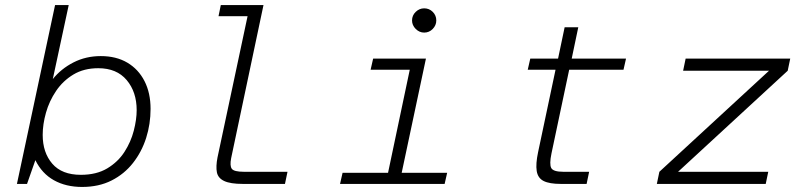

<svg xmlns="http://www.w3.org/2000/svg" viewBox="-20 -728 3200 760"><path d="M305 12Q241 12 193.5 -14.5Q146 -41 120 -94L87 0H47L198 -708H252L189 -415Q222 -456 271 -481Q320 -506 379 -506Q440 -506 484 -480Q528 -454 552 -407Q576 -360 576 -297Q576 -237 558.5 -182Q541 -127 506.5 -83Q472 -39 421.5 -13.5Q371 12 305 12ZM300 -36Q362 -36 404.5 -61.5Q447 -87 472.5 -126.5Q498 -166 509.5 -210.5Q521 -255 521 -292Q521 -364 481.5 -411Q442 -458 369 -458Q312 -458 270.5 -433Q229 -408 202 -368Q175 -328 162 -282Q149 -236 149 -194Q149 -124 187 -80Q225 -36 300 -36Z M941 0Q892 0 867.5 -11.5Q843 -23 838.5 -46Q834 -69 841 -105L960 -664H845L854 -708H1023L895 -102Q889 -72 897.5 -60Q906 -48 946 -48H1118L1108 0Z M1326 0 1336 -44H1516L1602 -452H1447L1457 -496H1666L1570 -44H1750L1740 0ZM1659 -599Q1640 -599 1625.5 -613.5Q1611 -628 1611 -647Q1611 -667 1625.5 -681Q1640 -695 1659 -695Q1679 -695 1693 -681Q1707 -667 1707 -647Q1707 -628 1693 -613.5Q1679 -599 1659 -599Z M2200 0Q2155 0 2132 -11.5Q2109 -23 2104.5 -51Q2100 -79 2110 -126L2179 -452H2069L2079 -496H2189L2215 -620H2269L2243 -496H2458L2448 -452H2233L2163 -121Q2154 -78 2162 -63Q2170 -48 2210 -48H2312L2302 0Z M2580 0 2590 -48 3024 -448H2684L2694 -496H3108L3098 -448L2664 -48H3021L3011 0Z"/></svg>

Font: Atkinson Hyperlegible Mono ExtraLight
Style: Italic
Weight: 200
Italic angle: -12°
Monospace: yes
Designer: Elliott Scott, Megan Eiswerth, Linus Boman, Theodore Petrosky, Letters from Sweden
Foundry: Applied Design Works, Letters from Sweden
Version: Version 2.001